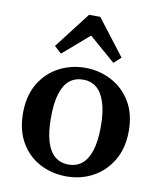

<svg xmlns="http://www.w3.org/2000/svg" viewBox="-86 -827 761 909"><g transform="rotate(10 295.0 -372.0)"><path d="M295 14Q226 14 168 -16Q110 -46 75.5 -104.5Q41 -163 41 -246Q41 -330 76 -388.5Q111 -447 169 -477.5Q227 -508 295 -508Q362 -508 420 -478Q478 -448 513.5 -390Q549 -332 549 -249Q549 -166 514 -107Q479 -48 421.5 -17Q364 14 295 14ZM295 -43Q333 -43 359.5 -64.5Q386 -86 400.5 -131Q415 -176 415 -246Q415 -316 400.5 -361.5Q386 -407 359.5 -429Q333 -451 295 -451Q256 -451 229.5 -429.5Q203 -408 189 -363Q175 -318 175 -248Q175 -177 189 -132Q203 -87 229.5 -65Q256 -43 295 -43ZM421 -554 251 -701H339L169 -554L135 -585L268 -758H322L455 -585Z"/></g></svg>

Font: Source Serif 4 SemiBold
Style: Regular
Weight: 600
Designer: Frank Grießhammer
Foundry: Adobe Systems Incorporated
Version: Version 4.004;hotconv 1.0.116;makeotfexe 2.5.65601